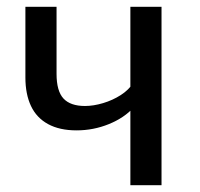

<svg xmlns="http://www.w3.org/2000/svg" viewBox="-20 -547 592 567"><path d="M374 -303 375 -230Q347 -199 301.5 -180.5Q256 -162 206 -162Q156 -162 122 -180.5Q88 -199 71.5 -234Q55 -269 55 -318V-527H147V-329Q147 -278 167.5 -256Q188 -234 231 -234Q256 -234 284.5 -242.5Q313 -251 337 -266.5Q361 -282 374 -303ZM365 0V-527H457V0Z"/></svg>

Font: Fira Sans Variable
Style: Regular
Weight: 400
Designer: Carrois Corporate & Edenspiekermann AG
Foundry: Carrois Corporate GbR & Edenspiekermann AG
Version: Version 4.202